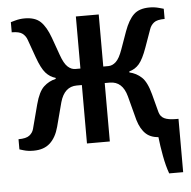

<svg xmlns="http://www.w3.org/2000/svg" viewBox="-49 -559 750 753"><g transform="rotate(-5 326.0 -182.5)"><path d="M65 10Q43 10 26.5 5Q10 0 10 0V-40Q40 -40 53 -50Q66 -60 70 -75L95 -170Q108 -219 128.5 -238Q149 -257 176 -263V-267Q154 -273 137.5 -291.5Q121 -310 105 -355L80 -425Q75 -440 62.5 -450Q50 -460 20 -460V-500Q20 -500 38 -505Q56 -510 75 -510Q116 -510 137.5 -489.5Q159 -469 175 -425L200 -355Q212 -321 226 -308Q240 -295 256 -295H276V-500H366V-295H386Q402 -295 416 -308Q430 -321 442 -355L467 -425Q483 -469 504.5 -489.5Q526 -510 567 -510Q586 -510 604 -505Q622 -500 622 -500V-460Q592 -460 579.5 -450Q567 -440 562 -425L537 -355Q521 -310 505 -291.5Q489 -273 466 -267V-263Q493 -257 513.5 -238Q534 -219 547 -170L566 -98Q571 -80 586.5 -72.5Q602 -65 632 -65V0Q632 0 612.5 0Q593 0 567 0Q530 0 509 -19Q488 -38 477 -75L452 -170Q436 -230 386 -230H366V0H276V-230H256Q207 -230 190 -170L165 -75Q154 -34 130 -12Q106 10 65 10ZM587 145Q576 115 568.5 74.5Q561 34 557 -3L622 -65H642V145Z"/></g></svg>

Font: Cuprum
Style: Regular
Weight: 400
Designer: Jovanny Lemonad
Foundry: Jovanny Lemonad
Version: Version 3.000